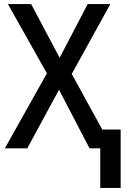

<svg xmlns="http://www.w3.org/2000/svg" viewBox="-20 -734 631 950"><path d="M476 196H577V-93H486L335 -368L526 -714H414L275 -448L134 -714H19L212 -371L4 0H115L272 -290L423 0H476Z"/></svg>

Font: Noto Sans SemiCondensed Medium
Style: Regular
Weight: 500
Width: 4
Designer: Monotype Design Team
Foundry: Monotype Imaging Inc.
Version: Version 2.013